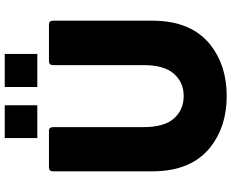

<svg xmlns="http://www.w3.org/2000/svg" viewBox="-103 -857 974 808"><g transform="rotate(-90 384.0 -453.0)"><path d="M384 14Q255 14 168 -55Q67 -136 67 -299V-718Q67 -733 82 -734H238Q252 -734 253 -718V-336Q253 -249 289.5 -208Q326 -167 384 -167Q441 -167 477.5 -208Q514 -249 514 -336V-718Q514 -733 530 -734H685Q700 -734 701 -718V-299Q701 -136 600 -55Q513 14 384 14ZM561 -783H422V-920H561ZM345 -783H207V-920H345Z"/></g></svg>

Font: YamahaIndonesia935. App XBold
Style: Regular
Weight: 800
Designer: Dalton Maag Ltd
Foundry: Dalton Maag Ltd
Version: Version 1.002; January 01, 2024; Regular/Italic